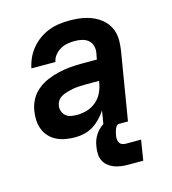

<svg xmlns="http://www.w3.org/2000/svg" viewBox="-110 -628 820 917"><g transform="rotate(-15 300.0 -169.0)"><path d="M201 8Q178 8 154.5 4Q131 0 111 -9.5Q91 -19 75.5 -35Q60 -51 51.5 -72Q43 -93 41.5 -116.5Q40 -140 44 -164Q48 -192 62 -218.5Q76 -245 99.5 -264Q123 -283 150.5 -294.5Q178 -306 206.5 -312.5Q235 -319 263 -321.5Q291 -324 319 -324H396L402 -356Q405 -374 400 -391Q395 -408 382 -418.5Q369 -429 352 -433Q335 -437 316 -437Q299 -437 281 -434Q263 -431 246 -421.5Q229 -412 217 -397Q205 -382 202 -364H83Q88 -389 99 -413.5Q110 -438 127.5 -459Q145 -480 167.5 -496Q190 -512 215 -521.5Q240 -531 265.5 -534.5Q291 -538 316 -538Q338 -538 359.5 -536Q381 -534 401.5 -528.5Q422 -523 440.5 -514Q459 -505 474.5 -492Q490 -479 501 -462Q512 -445 517.5 -424.5Q523 -404 522.5 -382.5Q522 -361 519 -339L463 0H343L357 -83Q344 -63 327 -45.5Q310 -28 290 -15.5Q270 -3 247 2.5Q224 8 202 8Q202 8 202 8Q202 8 202 8ZM236 -93Q260 -93 285 -100Q310 -107 330.5 -124Q351 -141 362.5 -164.5Q374 -188 378 -213L380 -223H319Q308 -223 297 -222.5Q286 -222 275 -221.5Q264 -221 253 -219Q242 -217 231.5 -214.5Q221 -212 210 -208Q199 -204 189 -198Q179 -192 172.5 -182Q166 -172 164 -161Q161 -146 165.5 -132Q170 -118 180.5 -108.5Q191 -99 206 -96Q221 -93 236 -93ZM410 200Q392 200 374.5 197.5Q357 195 341.5 189Q326 183 313 172.5Q300 162 292.5 147Q285 132 284 114.5Q283 97 286 79Q288 63 293.5 47.5Q299 32 308.5 18Q318 4 331.5 -7.5Q345 -19 360.5 -26Q376 -33 392 -35.5Q408 -38 424 -38L418 0Q411 0 406 6.5Q401 13 398.5 20Q396 27 394 34Q392 41 391 48Q389 57 389.5 67Q390 77 394.5 85Q399 93 407.5 96.5Q416 100 426 100H501L485 200Z"/></g></svg>

Font: Iosevka Curly Extended Oblique
Style: Bold
Weight: 700
Width: 7
Italic angle: -9°
Monospace: yes
Designer: Belleve Invis
Foundry: Belleve Invis
Version: Version 11.1.0; ttfautohint (v1.8.3)